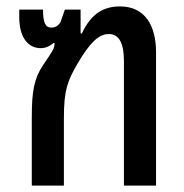

<svg xmlns="http://www.w3.org/2000/svg" viewBox="-20 -578 573 598"><path d="M79 0H179V-211C179 -296 190 -326 221 -379C259 -444 287 -472 319 -472C350 -472 366 -445 366 -388V0H466V-415C466 -499 431 -558 354 -558C305 -558 265 -538 235 -474H231V-548H182L168 -508C159 -495 149 -492 140 -492C122 -492 114 -506 114 -548H40V-524C40 -462 67 -428 107 -428C123 -428 136 -435 148 -445L150 -443C149 -425 145 -421 114 -375C86 -333 79 -293 79 -213Z"/></svg>

Font: Noto Sans Thai Cond Med
Style: Regular
Weight: 500
Width: 3
Designer: Monotype Design Team
Foundry: Monotype Imaging Inc.
Version: Version 2.002